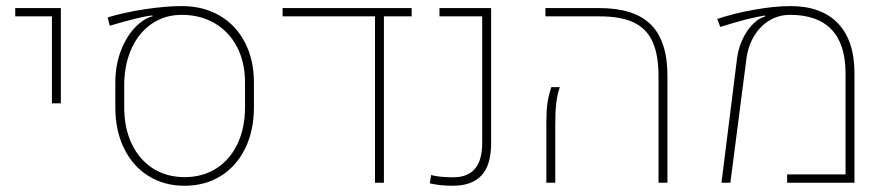

<svg xmlns="http://www.w3.org/2000/svg" viewBox="-20 -591 2867 621"><path d="M147.9 -538.1H29.3V-564.9H176.8V-256.8H147.9Z M353 -244.1V-324.2Q353 -392.6 380.1 -448.2Q407.2 -503.9 452.1 -530.3Q455.6 -532.2 461.7 -534.7Q467.8 -537.1 473.1 -538.1L472.7 -541Q435.5 -537.6 335 -507.8L328.1 -534.7Q383.3 -551.3 449.5 -561.3Q515.6 -571.3 568.4 -571.3Q637.7 -571.3 690.4 -540.5Q743.2 -509.8 772.2 -453.6Q801.3 -397.5 801.3 -324.2V-244.1Q801.3 -168.9 773.2 -111.3Q745.1 -53.7 694.3 -22Q643.6 9.8 577.1 9.8Q510.7 9.8 460 -22Q409.2 -53.7 381.1 -111.3Q353 -168.9 353 -244.1ZM772.5 -244.1V-324.2Q772.5 -389.2 746.8 -438.7Q721.2 -488.3 674.8 -515.6Q628.4 -543 567.4 -543Q514.6 -543 473.1 -515.6Q431.6 -488.3 407.7 -438.7Q383.8 -389.2 381.8 -324.2V-244.1Q381.8 -176.8 406.2 -125.5Q430.7 -74.2 474.9 -46.1Q519 -18.1 577.1 -18.1Q635.3 -18.1 679.4 -46.1Q723.6 -74.2 748 -125.5Q772.5 -176.8 772.5 -244.1Z M1311.5 -564.9V-538.1H1221.7V0H1192.9V-538.1H894V-564.9Z M1370.1 2 1374.5 -24.9Q1400.4 -17.6 1446.3 -17.6Q1539.6 -17.6 1539.6 -128.4V-538.1H1401.4V-564.9H1568.4V-126.5Q1568.4 -57.1 1537.4 -23.7Q1506.3 9.8 1444.8 9.8Q1403.3 9.8 1370.1 2Z M2109.9 -343.8Q2109.9 -413.6 2090.6 -456.1Q2071.3 -498.5 2029.8 -518.3Q1988.3 -538.1 1919.4 -538.1H1744.1V-564.9H1918Q2031.2 -564.9 2085 -511.7Q2138.7 -458.5 2138.7 -346.2V0H2109.9ZM1747.1 -191.9Q1747.1 -231.9 1750.5 -256.6Q1753.9 -281.2 1763.2 -309.1H1790.5Q1782.2 -284.2 1779.1 -256.8Q1775.9 -229.5 1775.9 -187V0H1747.1Z M2363.8 -401.4Q2369.1 -443.4 2389.6 -479Q2410.2 -514.6 2438.5 -531.2Q2441.9 -533.2 2455.1 -538.1L2454.6 -541Q2426.8 -536.6 2393.1 -528.1Q2359.4 -519.5 2309.6 -503.9L2299.8 -529.8Q2355.5 -548.3 2420.7 -559.8Q2485.8 -571.3 2536.6 -571.3Q2636.7 -571.3 2690.2 -515.6Q2743.7 -460 2743.7 -353.5V0H2525.9V-26.9H2714.8V-353.5Q2714.8 -448.2 2669.4 -495.6Q2624 -543 2535.6 -543Q2499 -543 2469 -525.1Q2439 -507.3 2419.2 -474.6Q2399.4 -441.9 2394 -399.4L2342.3 0H2313.5Z"/></svg>

Font: Heebo Thin
Style: Regular
Weight: 250
Designer: Oded Ezer
Foundry: Meir Sadan
Version: Version 2.001; ttfautohint (v1.5.14-ce02) -l 8 -r 50 -G 200 